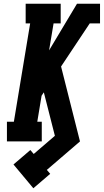

<svg xmlns="http://www.w3.org/2000/svg" viewBox="-20 -755 554 1025"><path d="M158 250 52 123 142 46 160 67 273 -30 214 -262 202 -244 179 -105H203V0H17V-105H54L141 -630H117V-735H304V-630H266L242 -486L391 -735H514V-630H459L306 -400L407 0L230 152L248 173Z"/></svg>

Font: Iosevka Slab Extrabold
Style: Italic
Weight: 800
Italic angle: -9°
Monospace: yes
Designer: Belleve Invis
Foundry: Belleve Invis
Version: Version 11.1.0; ttfautohint (v1.8.3)